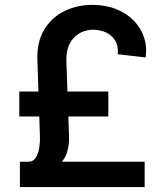

<svg xmlns="http://www.w3.org/2000/svg" viewBox="-20 -757 677 777"><path d="M565.4 0H60.5V-102.5H565.4ZM418.5 -285.6H58.1V-386.7H418.5ZM248.5 -514.2 259.3 -209.5Q261.7 -162.6 246.1 -127.4Q230.5 -92.3 189.9 -70.8L97.7 -102.5Q116.7 -104 126.2 -121.1Q135.7 -138.2 139.2 -161.6Q142.6 -185.1 141.6 -205.1L131.3 -514.2Q128.9 -587.9 159.2 -637.5Q189.5 -687 241 -712.2Q292.5 -737.3 353 -737.3Q406.2 -737.3 449 -720.5Q491.7 -703.6 520.8 -674.1Q549.8 -644.5 562.7 -606.2Q575.7 -567.9 569.3 -524.4L456.5 -537.6Q459.5 -571.3 445.8 -593.3Q432.1 -615.2 408.2 -626Q384.3 -636.7 356.9 -636.7Q328.6 -636.7 303.7 -623.5Q278.8 -610.4 263.7 -583.3Q248.5 -556.2 248.5 -514.2Z"/></svg>

Font: Inter Cardless Tabular Medium
Style: Regular
Weight: 500
Designer: Rasmus Andersson
Foundry: rsms
Version: Version 4.000;git-4fc901f